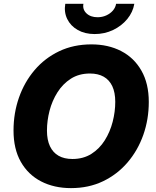

<svg xmlns="http://www.w3.org/2000/svg" viewBox="-20 -968 813 998"><path d="M349.1 9.8Q261.2 9.8 193.6 -25.1Q126 -60.1 88.1 -127Q50.3 -193.8 50.3 -289.6Q50.3 -379.9 78.6 -460.7Q106.9 -541.5 159.9 -603.8Q212.9 -666 287.6 -701.7Q362.3 -737.3 455.1 -737.3Q542.5 -737.3 609.6 -702.6Q676.8 -668 715.1 -600.8Q753.4 -533.7 753.4 -438Q753.4 -347.7 724.9 -266.8Q696.3 -186 643.1 -123.8Q589.8 -61.5 515.6 -25.9Q441.4 9.8 349.1 9.8ZM356.4 -141.6Q413.1 -141.6 455.1 -168.2Q497.1 -194.8 524.7 -238.8Q552.2 -282.7 565.7 -335.2Q579.1 -387.7 579.1 -438.5Q579.1 -487.3 563.7 -520Q548.3 -552.7 519 -569.3Q489.7 -585.9 447.8 -585.9Q390.6 -585.9 348.6 -559.1Q306.6 -532.2 278.8 -488.3Q251 -444.3 237.5 -392.3Q224.1 -340.3 224.1 -289.1Q224.1 -240.7 239.7 -207.8Q255.4 -174.8 284.7 -158.2Q314 -141.6 356.4 -141.6ZM472.2 -791Q421.4 -791 384.3 -812Q347.2 -833 329.6 -868.9Q312 -904.8 319.3 -948.2H413.6Q408.2 -918.9 429.4 -898.7Q450.7 -878.4 487.3 -878.4Q511.2 -878.4 532 -887.7Q552.7 -897 566.4 -912.6Q580.1 -928.2 583.5 -948.2H678.2Q670.9 -904.8 641.4 -868.9Q611.8 -833 567.6 -812Q523.4 -791 472.2 -791Z"/></svg>

Font: Inter ExtraBold
Style: Italic
Weight: 800
Italic angle: -9.3988°
Designer: Rasmus Andersson
Foundry: rsms
Version: Version 4.001;git-66647c0bb